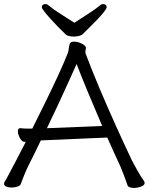

<svg xmlns="http://www.w3.org/2000/svg" viewBox="-21 -916 732 945"><path d="M345 -804Q380 -827 414 -848.5Q448 -870 473 -891Q478 -896 486 -896Q504 -896 504 -880Q504 -874 490.5 -857Q477 -840 457 -819Q437 -798 417.5 -779Q398 -760 386 -748Q380 -742 367.5 -739Q355 -736 342 -736Q330 -736 319.5 -738.5Q309 -741 304 -745Q286 -762 265.5 -783Q245 -804 226.5 -824.5Q208 -845 196.5 -860Q185 -875 185 -880Q185 -896 203 -896Q211 -896 216 -891Q241 -870 275.5 -848.5Q310 -827 345 -804ZM99 -218Q87 -218 77 -236.5Q67 -255 67 -270Q67 -285 78 -285H80Q89 -284 98 -283.5Q107 -283 119 -283H138Q172 -351 206 -420.5Q240 -490 268 -551Q296 -612 312 -653Q316 -662 318 -680.5Q320 -699 325 -705Q330 -711 344 -711Q361 -711 379 -702.5Q397 -694 401 -684Q401 -684 401 -683L402 -681Q402 -681 402 -680Q402 -676 400.5 -670.5Q399 -665 399 -660Q399 -655 400 -653Q429 -576 467.5 -484.5Q506 -393 548 -300Q590 -207 629 -125Q637 -109 654 -79Q671 -49 687 -26Q689 -23 690 -20.5Q691 -18 691 -16Q691 -4 673 2.5Q655 9 638 9Q627 9 618 6Q609 3 607 -3Q601 -21 590 -50.5Q579 -80 571 -98Q556 -130 540 -165.5Q524 -201 507 -239Q507 -239 483.5 -238Q460 -237 423 -235.5Q386 -234 344.5 -232Q303 -230 265.5 -228.5Q228 -227 204.5 -226Q181 -225 180 -225Q164 -191 148 -159Q132 -127 118 -99Q110 -83 98.5 -55Q87 -27 81 -10Q78 -2 64.5 2.5Q51 7 36 7Q22 7 10.5 2.5Q-1 -2 -1 -12Q-1 -18 3 -23Q7 -29 11 -36.5Q15 -44 24.5 -62Q34 -80 53.5 -116.5Q73 -153 106 -218ZM482 -296Q445 -382 411 -464Q377 -546 356 -601Q339 -563 315.5 -511Q292 -459 265 -401Q238 -343 210 -285Z"/></svg>

Font: Klee One SemiBold
Style: Regular
Weight: 600
Designer: Fontworks Inc.
Foundry: Fontworks Inc.
Version: Version 1.00;January 12, 2022;FontCreator 13.0.0.2683 64-bit